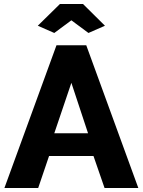

<svg xmlns="http://www.w3.org/2000/svg" viewBox="-20 -935 710 955"><path d="M261 -710H409L668 0H500L445 -159H224L170 0H2ZM418 -272 335 -523 250 -272ZM168 -807 278 -915H393L502 -807L420 -771L335 -834L250 -771Z"/></svg>

Font: Boldmen
Style: Bold
Weight: 700
Designer: Matt McInerney, Pablo Impallari, Rodrigo Fuenzalida
Foundry: LIVING CONCEPT
Version: Version 1.000